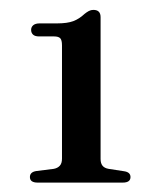

<svg xmlns="http://www.w3.org/2000/svg" viewBox="-20 -736 330 398"><path d="M61 -660.5H92Q101 -660.5 104.8 -656.8Q108.5 -653 108.5 -642V-407Q108.5 -397.5 104 -392.5Q99.5 -387.5 91.5 -386L55.5 -381.5Q42 -379.5 42 -369Q42 -357.5 58 -357.5H234.5Q250.5 -357.5 250.5 -369Q250.5 -379 237.5 -381L205 -386Q196.5 -387.5 192.5 -392.5Q188.5 -397.5 188.5 -406.5V-700.5Q188.5 -715.5 173.5 -715.5Q168.5 -715.5 164.2 -713.2Q160 -711 155 -707Q144.5 -697 132 -692.2Q119.5 -687.5 98 -687.5H62Q53.5 -687.5 49 -683.8Q44.5 -680 44.5 -674Q44.5 -668 48.5 -664.2Q52.5 -660.5 61 -660.5Z"/></svg>

Font: Fraunces 28pt
Style: Regular
Weight: 400
Version: Version 1.000;[b76b70a41]